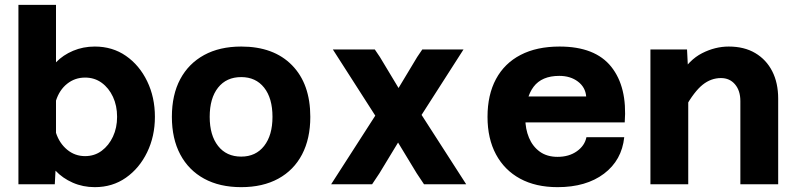

<svg xmlns="http://www.w3.org/2000/svg" viewBox="-20 -760 3290 792"><path d="M371 -568Q444 -568 499.5 -529.5Q555 -491 587 -425Q619 -359 619 -278Q619 -198 587 -132Q555 -66 499.5 -27Q444 12 371 12Q322 12 280 -6.5Q238 -25 209 -56L206 0H56V-740H211V-503Q240 -533 281.5 -550.5Q323 -568 371 -568ZM331 -116Q370 -116 399.5 -138Q429 -160 446 -196.5Q463 -233 463 -278Q463 -324 446 -360.5Q429 -397 399.5 -418.5Q370 -440 331 -440Q289 -440 257 -414.5Q225 -389 211 -345V-212Q225 -169 257 -142.5Q289 -116 331 -116Z M975 12Q886 12 822 -23Q758 -58 723.5 -123Q689 -188 689 -278Q689 -369 723.5 -433.5Q758 -498 822 -533Q886 -568 975 -568Q1109 -568 1184.5 -491Q1260 -414 1260 -278Q1260 -188 1226 -123Q1192 -58 1128 -23Q1064 12 975 12ZM975 -114Q1035 -114 1069.5 -158Q1104 -202 1104 -278Q1104 -355 1069.5 -398.5Q1035 -442 975 -442Q914 -442 879.5 -398.5Q845 -355 845 -278Q845 -202 879.5 -158Q914 -114 975 -114Z M1719 -286 1903 0H1729L1699 -45L1622 -172L1545 -45L1515 0H1346L1528 -283L1353 -556H1526L1547 -525L1624 -397L1701 -525L1722 -556H1892Z M2280 12Q2190 12 2125.5 -23Q2061 -58 2026 -123Q1991 -188 1991 -278Q1991 -369 2026 -434Q2061 -499 2127.5 -533.5Q2194 -568 2288 -568Q2435 -568 2501.5 -484.5Q2568 -401 2557 -255H2115L2116 -362H2398Q2395 -400 2364 -423.5Q2333 -447 2287 -447Q2215 -447 2181 -402Q2147 -357 2147 -271Q2147 -228 2162 -192Q2177 -156 2206.5 -134.5Q2236 -113 2280 -113Q2327 -113 2359.5 -136Q2392 -159 2399 -194H2555Q2545 -99 2471.5 -43.5Q2398 12 2280 12Z M3034 0V-343Q3034 -386 3012 -412Q2990 -438 2954 -438Q2913 -438 2878.5 -410.5Q2844 -383 2806 -316L2784 -448Q2822 -513 2876 -540.5Q2930 -568 2986 -568Q3050 -568 3095.5 -541Q3141 -514 3165.5 -466Q3190 -418 3190 -353V0ZM2663 0V-556H2814L2819 -457V0Z"/></svg>

Font: Azeret Mono Thin
Style: Bold
Weight: 700
Version: Version 1.002